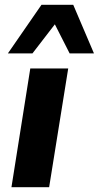

<svg xmlns="http://www.w3.org/2000/svg" viewBox="-20 -785 414 805"><path d="M28 0 107 -498H266L186 0ZM13 -561 154 -765H287L374 -561H272L210 -683L116 -561Z"/></svg>

Font: Nunito Sans 9pt ExtraBold
Style: Italic
Weight: 800
Italic angle: -9°
Version: Version 3.101;gftools[0.9.27]